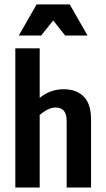

<svg xmlns="http://www.w3.org/2000/svg" viewBox="-20 -842 478 862"><path d="M48.8 -625H158.2V0H48.8ZM228.5 -359.4Q204.1 -359.4 174.8 -338.9Q145.5 -318.4 121.1 -285.2L78.1 -326.2Q126 -380.9 169.4 -411.1Q212.9 -441.4 265.6 -441.4Q323.2 -441.4 356 -408.2Q388.7 -375 388.7 -306.6V0H279.3V-298.8Q279.3 -329.1 267.1 -344.2Q254.9 -359.4 228.5 -359.4ZM144.5 -822.3H293L373 -682.6H272.5L185.5 -792H252L165 -682.6H64.5Z"/></svg>

Font: Sudo Var
Style: Regular
Weight: 400
Monospace: yes
Designer: Jens Kutilek
Foundry: Jens Kutilek
Version: Version 0.065;FEAKit 1.0